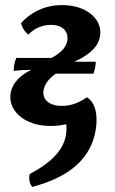

<svg xmlns="http://www.w3.org/2000/svg" viewBox="-20 -487 454 756"><path d="M372 -336C390 -404 328 -467 224 -467C147 -467 93 -430 63 -396C66 -379 79 -360 92 -351C117 -377 148 -389 181 -389C235 -389 250 -355 245 -326C239 -294 209 -273 183 -259H44C38 -244 34 -227 34 -208C59 -211 80 -212 103 -212C61 -191 32 -164 23 -126C7 -57 71 9 179 9C200 9 221 7 241 2C242 13 242 24 241 35C235 98 187 151 97 198C92 218 97 238 107 249C258 209 339 134 357 24C366 -31 357 -83 322 -104C293 -83 260 -70 224 -70C171 -70 142 -98 153 -138C160 -163 177 -181 200 -197H348C354 -214 357 -230 357 -244H273C322 -267 361 -294 372 -336Z"/></svg>

Font: Vollkorn Semibold
Style: Italic
Weight: 600
Italic angle: -11°
Designer: Friedrich Althausen
Foundry: Friedrich Althausen
Version: Version 4.015;PS 004.015;hotconv 1.0.88;makeotf.lib2.5.64775